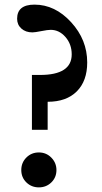

<svg xmlns="http://www.w3.org/2000/svg" viewBox="-20 -800 443 830"><path d="M186 -239H118V-476H153Q290 -476 290 -565Q290 -609 263 -640Q236 -671 199 -671Q186 -671 158.5 -665.5Q131 -660 120 -660Q91 -660 72.5 -676.5Q54 -693 54 -719Q54 -780 129 -780Q218 -780 287.5 -704Q357 -628 357 -530Q357 -450 312 -405Q267 -360 186 -360ZM224 -65Q224 -33 202 -11.5Q180 10 148 10Q116 10 94 -11.5Q72 -33 72 -65Q72 -97 94 -119Q116 -141 148 -141Q180 -141 202 -118.5Q224 -96 224 -65Z"/></svg>

Font: Libre Baskerville
Style: Bold
Weight: 700
Designer: Pablo Impallari, Rodrigo Fuenzalida
Foundry: Pablo Impallari, Rodrigo Fuenzalida
Version: Version 1.000